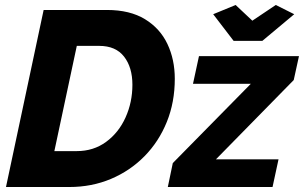

<svg xmlns="http://www.w3.org/2000/svg" viewBox="-20 -750 1219 770"><path d="M835 -693 925 -730 992 -667 1086 -730 1160 -693 1032 -586H917ZM155 -710H409Q501 -710 561.5 -673Q622 -636 651.5 -573.5Q681 -511 681 -434Q681 -340 649 -261Q617 -182 559.5 -123.5Q502 -65 425 -32.5Q348 0 258 0H4ZM288 -144Q355 -144 405.5 -181Q456 -218 483.5 -279Q511 -340 511 -410Q511 -480 477.5 -523Q444 -566 378 -566H288L198 -144ZM673 -96 986 -414H754L778 -525H1179L1158 -429L846 -111H1097L1073 0H653Z"/></svg>

Font: Raleway ExtraBold
Style: Italic
Weight: 800
Italic angle: -12°
Designer: Matt McInerney, Pablo Impallari, Rodrigo Fuenzalida
Foundry: Matt McInerney, Pablo Impallari, Rodrigo Fuenzalida
Version: Version 4.026